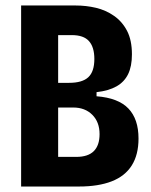

<svg xmlns="http://www.w3.org/2000/svg" viewBox="-20 -680 552 700"><path d="M57 0V-660H255Q294 -660 330 -651.5Q366 -643 396 -622Q426 -601 443.5 -567Q461 -533 461 -482Q461 -438 447 -409.5Q433 -381 404.5 -365Q376 -349 332 -344V-329Q411 -323 448 -284.5Q485 -246 485 -175Q485 -116 460.5 -77Q436 -38 387.5 -19Q339 0 268 0ZM192 -108H258Q301 -108 322 -129Q343 -150 343 -191Q343 -235 316.5 -261.5Q290 -288 247 -288H192ZM192 -378H232Q280 -378 302 -398.5Q324 -419 324 -465Q324 -508 304.5 -530Q285 -552 242 -552H192Z"/></svg>

Font: Bricolage Grotesque Condensed
Style: Bold
Weight: 700
Width: 3
Designer: Mathieu Triay
Foundry: Atelier Triay
Version: Version 1.001;gftools[0.9.33.dev8+g029e19f]